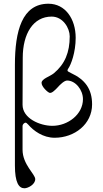

<svg xmlns="http://www.w3.org/2000/svg" viewBox="-20 -725 550 1030"><path d="M111 285C130 285 169 265 169 236C169 209 101 158 101 78V-50C101 -58 111 -67 117 -67C120 -67 125 -64 131 -57C160 -23 211 14 273 14C380 14 474 -59 474 -165C474 -247 437 -298 361 -333C350 -338 342 -343 342 -346C342 -350 344 -355 346 -357C361 -378 386 -444 386 -522C386 -624 330 -705 240 -705C98 -705 60 -558 60 -377V163C60 254 81 285 111 285ZM261 -50C194 -50 101 -90 101 -163L102 -415C102 -544 158 -636 257 -636C318 -636 354 -574 354 -530C354 -444 328 -381 269 -332C247 -314 204 -303 203 -281C202 -261 235 -230 246 -227C257 -224 273 -239 288 -255C303 -272 325 -293 340 -293C385 -293 425 -243 425 -193C425 -112 345 -50 261 -50Z"/></svg>

Font: Garamond-Math
Style: Regular
Weight: 400
Version: Version 2019-08-16